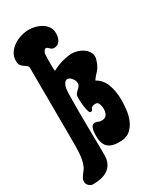

<svg xmlns="http://www.w3.org/2000/svg" viewBox="-287 -867 1003 1203"><g transform="rotate(-30 214.0 -265.5)"><path d="M144 -786Q167 -786 191 -779.5Q215 -773 235 -760.5Q255 -748 268 -728.5Q281 -709 281 -683Q281 -670 278.5 -656.5Q276 -643 269.5 -632Q263 -621 252 -614Q241 -607 225 -607Q215 -607 209 -611Q203 -615 198.5 -619.5Q194 -624 189.5 -628Q185 -632 178 -632Q170 -632 164.5 -622.5Q159 -613 157 -607L155 -569Q155 -560 155 -548Q155 -536 155 -523Q155 -510 155.5 -498.5Q156 -487 157 -480Q199 -503 238.5 -512.5Q278 -522 303 -522Q322 -522 345 -514.5Q368 -507 386.5 -493Q405 -479 414.5 -458.5Q424 -438 417 -413Q409 -387 401.5 -373Q394 -359 385.5 -349Q377 -339 367.5 -329Q358 -319 346 -301Q390 -277 408.5 -227Q427 -177 427 -114Q427 -85 423 -47.5Q419 -10 405.5 24Q392 58 366 82Q340 106 297 108Q235 111 205.5 86.5Q176 62 176 2Q176 -10 177 -23Q178 -36 181.5 -47.5Q185 -59 191.5 -66.5Q198 -74 209 -74Q218 -74 223 -72.5Q228 -71 232 -69Q236 -67 241 -65.5Q246 -64 256 -64Q282 -64 292.5 -80.5Q303 -97 303 -123Q303 -140 297 -157.5Q291 -175 273 -175Q259 -175 251.5 -171.5Q244 -168 239 -159Q238 -152 233 -148.5Q228 -145 222 -145Q215 -145 210.5 -159.5Q206 -174 203 -193.5Q200 -213 199 -231.5Q198 -250 198 -259Q198 -280 206 -290Q214 -300 223 -307.5Q232 -315 238.5 -325Q245 -335 241 -355Q238 -368 225 -382.5Q212 -397 197.5 -397Q183 -397 171.5 -376.5Q160 -356 160 -299L159 -195Q159 -151 159.5 -111.5Q160 -72 160.5 -33Q161 6 161.5 46.5Q162 87 162 132Q162 167 149.5 191Q137 215 116 229Q95 243 67.5 249Q40 255 10 255Q-7 255 -20 242Q-33 229 -33 212Q-33 200 -27.5 189.5Q-22 179 -15 169.5Q-8 160 -0.5 150.5Q7 141 12 130Q21 110 25.5 86Q30 62 31.5 37Q33 12 33 -12.5Q33 -37 33 -59Q33 -187 32 -314Q31 -441 31 -569Q31 -585 22.5 -592Q14 -599 3.5 -605.5Q-7 -612 -15.5 -622.5Q-24 -633 -24 -656Q-24 -687 -8 -711.5Q8 -736 33 -752.5Q58 -769 87.5 -777.5Q117 -786 144 -786Z"/></g></svg>

Font: r_Neptun CAT
Style: Regular
Weight: 400
Foundry: Peter Wiegel, CAT-Fonts
Version: Version 1.000;June 8, 2024;FontCreator 14.0.0.2814 32-bit